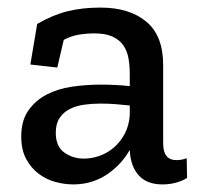

<svg xmlns="http://www.w3.org/2000/svg" viewBox="-20 -476 530 506"><path d="M78 -413Q120 -437 158.5 -446.5Q197 -456 245 -456Q321 -456 365.5 -419Q410 -382 410 -305V-98Q410 -54 445 -54Q459 -54 472 -59L473 -7Q445 10 408 10Q367 10 345.5 -14Q324 -38 322 -80V-81Q312 -63 297.5 -47Q283 -31 264.5 -18Q246 -5 223 2.5Q200 10 173 10Q150 10 126 3.5Q102 -3 82 -18Q62 -33 49 -57Q36 -81 36 -116Q36 -158 54.5 -184.5Q73 -211 102.5 -226.5Q132 -242 169.5 -247.5Q207 -253 245 -253Q265 -253 285 -252Q305 -251 322 -249V-282Q322 -304 318.5 -323Q315 -342 305 -356.5Q295 -371 276.5 -379.5Q258 -388 229 -388Q207 -388 187 -384.5Q167 -381 148 -371L131 -298L60 -306ZM322 -198Q304 -200 284.5 -201.5Q265 -203 245 -203Q222 -203 201 -200Q180 -197 163.5 -188.5Q147 -180 137 -165Q127 -150 127 -126Q127 -90 149.5 -74Q172 -58 201 -58Q222 -58 243 -65.5Q264 -73 281 -88Q298 -103 309 -124Q320 -145 322 -172Z"/></svg>

Font: Zilla Slab Medium
Style: Regular
Weight: 500
Designer: Typotheque.com
Foundry: Typotheque type foundry
Version: Version 1.1; 2017